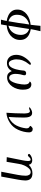

<svg xmlns="http://www.w3.org/2000/svg" viewBox="1564 -2316 871 4040"><g transform="rotate(90 2000.0 -295.5)"><path d="M494 -474Q399 -450 344.5 -383Q290 -316 290 -216Q290 -146 325 -102Q360 -58 427 -38Q447 -146 463.5 -255.5Q480 -365 494 -474ZM714 -299Q714 -361 682.5 -408.5Q651 -456 589 -472Q573 -363 555 -254.5Q537 -146 520 -36Q615 -61 664.5 -132.5Q714 -204 714 -299ZM820 -282Q820 -219 795 -168Q770 -117 726.5 -80.5Q683 -44 628 -24Q573 -4 514 -1Q510 30 504 60Q498 90 493 120H393Q401 90 408 60Q415 30 421 -1Q360 -9 305 -35Q250 -61 215.5 -107.5Q181 -154 181 -222Q181 -288 208.5 -338.5Q236 -389 282 -424Q328 -459 385 -479Q442 -499 501 -504Q507 -556 513 -607.5Q519 -659 523 -711H636Q622 -661 612.5 -609.5Q603 -558 593 -507Q656 -497 707.5 -470.5Q759 -444 789.5 -398Q820 -352 820 -282Z M1867 -338Q1867 -282 1850 -224Q1833 -166 1799.5 -117.5Q1766 -69 1717.5 -39Q1669 -9 1606 -9Q1555 -9 1524 -35Q1493 -61 1475 -107Q1447 -58 1405.5 -32Q1364 -6 1306 -6Q1251 -6 1212 -32.5Q1173 -59 1153 -102.5Q1133 -146 1133 -198Q1133 -284 1176 -359.5Q1219 -435 1283 -489Q1293 -497 1302.5 -503Q1312 -509 1325 -509Q1330 -509 1336.5 -505.5Q1343 -502 1343 -497Q1343 -487 1337 -479Q1331 -471 1325 -463Q1276 -404 1252 -340Q1228 -276 1228 -198Q1228 -180 1233 -154Q1238 -128 1248.5 -103Q1259 -78 1275.5 -61Q1292 -44 1316 -44Q1348 -44 1371 -65.5Q1394 -87 1410.5 -121.5Q1427 -156 1437.5 -195.5Q1448 -235 1454 -270.5Q1460 -306 1462 -330Q1463 -339 1463.5 -349Q1464 -359 1466 -368Q1471 -388 1486.5 -399Q1502 -410 1522 -410Q1534 -410 1548.5 -403Q1563 -396 1563 -381Q1563 -356 1555.5 -331.5Q1548 -307 1543 -282Q1534 -231 1534 -178Q1534 -153 1542 -123.5Q1550 -94 1568.5 -73Q1587 -52 1618 -52Q1650 -52 1673 -77.5Q1696 -103 1712.5 -143.5Q1729 -184 1739 -228.5Q1749 -273 1753.5 -313Q1758 -353 1758 -376Q1758 -398 1753 -421Q1748 -444 1734.5 -461Q1721 -478 1695 -483Q1699 -502 1718.5 -510.5Q1738 -519 1754 -519Q1791 -519 1813.5 -502Q1836 -485 1847.5 -457Q1859 -429 1863 -398Q1867 -367 1867 -338Z M2765 -474Q2765 -419 2750.5 -358Q2736 -297 2710 -240Q2684 -183 2647 -141Q2613 -101 2564 -68.5Q2515 -36 2460.5 -16.5Q2406 3 2352 5Q2358 -87 2362.5 -179Q2367 -271 2367 -364Q2367 -376 2366 -396.5Q2365 -417 2360.5 -438.5Q2356 -460 2346.5 -474.5Q2337 -489 2319 -489Q2305 -489 2289 -480.5Q2273 -472 2252 -472Q2248 -472 2242 -474Q2236 -476 2236 -480Q2236 -485 2241 -487Q2263 -506 2294.5 -521Q2326 -536 2355 -536Q2390 -536 2410 -518Q2430 -500 2439 -472Q2448 -444 2450.5 -413.5Q2453 -383 2453 -357Q2453 -278 2449.5 -199.5Q2446 -121 2441 -43Q2451 -46 2460.5 -50Q2470 -54 2479 -59Q2575 -115 2620.5 -205.5Q2666 -296 2679 -402Q2679 -406 2679.5 -409Q2680 -412 2680 -415Q2680 -449 2669 -462.5Q2658 -476 2629 -492Q2629 -492 2629 -493Q2629 -494 2629 -495Q2629 -504 2638 -514.5Q2647 -525 2658.5 -533.5Q2670 -542 2677 -545Q2682 -547 2688 -547Q2694 -547 2700 -547Q2731 -547 2748 -525Q2765 -503 2765 -474Z M3777 -392Q3777 -355 3771.5 -319Q3766 -283 3761 -248Q3746 -157 3728 -67Q3710 23 3695 114H3593Q3608 25 3626.5 -62.5Q3645 -150 3660 -238Q3667 -279 3672 -320.5Q3677 -362 3677 -404Q3677 -442 3658.5 -473.5Q3640 -505 3597 -505Q3568 -505 3542 -484Q3516 -463 3495 -431.5Q3474 -400 3459.5 -367Q3445 -334 3439 -310Q3432 -279 3426.5 -248.5Q3421 -218 3416 -187Q3409 -140 3400 -92.5Q3391 -45 3384 2L3286 -2Q3321 -167 3352 -332Q3357 -361 3362 -389Q3367 -417 3367 -445Q3367 -456 3366 -469.5Q3365 -483 3359.5 -493.5Q3354 -504 3339 -504Q3317 -504 3302 -489.5Q3287 -475 3273.5 -460.5Q3260 -446 3244 -446Q3236 -446 3227 -454Q3218 -462 3218 -470Q3218 -476 3220 -479.5Q3222 -483 3226 -487Q3251 -511 3285.5 -524.5Q3320 -538 3354 -538Q3391 -538 3415.5 -519.5Q3440 -501 3447 -465Q3485 -503 3529 -522.5Q3573 -542 3627 -542Q3777 -542 3777 -392Z"/></g></svg>

Font: Kaisei Tokumin Medium
Style: Regular
Weight: 500
Designer: Font-Kai, 金井和夫
Foundry: KAZUO KANAI
Version: Version 5.003